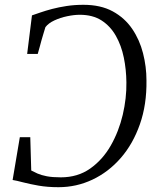

<svg xmlns="http://www.w3.org/2000/svg" viewBox="-20 -771 660 799"><path d="M327 -751Q399 -751 449 -723.8Q499 -696.5 530 -651Q561 -605.5 575.2 -549.5Q589.5 -493.5 589.5 -436.5Q591 -336 562.2 -254Q533.5 -172 482.5 -113.5Q431.5 -55 364.8 -23.5Q298 8 223.5 8Q177.5 8 140.5 1.5Q103.5 -5 76 -12.2Q48.5 -19.5 32.5 -22L62.5 -200H106L110 -61.5Q121 -55.5 136.2 -48.8Q151.5 -42 174.8 -37.5Q198 -33 233 -33Q303.5 -33 355.2 -69.5Q407 -106 440.8 -165Q474.5 -224 490.8 -293.2Q507 -362.5 506 -428.5Q505.5 -481.5 495.2 -531.5Q485 -581.5 462.2 -621.8Q439.5 -662 402.8 -685.8Q366 -709.5 312 -709.5Q288.5 -709.5 259.8 -703.5Q231 -697.5 206.2 -686Q181.5 -674.5 169 -658Q165 -645 160.8 -631Q156.5 -617 152.5 -602.8Q148.5 -588.5 144.8 -574.2Q141 -560 137 -546.5H93L113 -707Q127.5 -712 148.5 -719.2Q169.5 -726.5 197 -733.8Q224.5 -741 257.2 -746Q290 -751 327 -751Z"/></svg>

Font: Merriweather 60pt Light
Style: Italic
Weight: 300
Italic angle: -7.8°
Version: Version 2.101